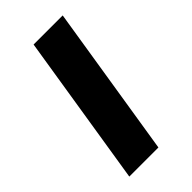

<svg xmlns="http://www.w3.org/2000/svg" viewBox="-164 -536 583 583"><g transform="rotate(-45 127.5 -244.5)"><path d="M26 0 104 -489H229L151 0Z"/></g></svg>

Font: Nunito Sans 12pt ExtraLight
Style: Italic
Weight: 200
Italic angle: -9°
Designer: Vernon Adams
Foundry: Vernon Adams
Version: Version 3.101;gftools[0.9.27]